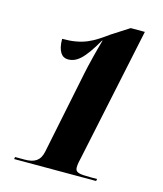

<svg xmlns="http://www.w3.org/2000/svg" viewBox="-108 -799 748 880"><g transform="rotate(15 265.5 -359.0)"><path d="M42 0H431L433 -10H403C347 -10 329 -13 329 -38C329 -53 334 -74 336 -82L470 -718H403L322 -666C254 -617 212 -589 112 -589C112 -530 133 -505 161 -505C202 -505 234 -530 291 -629H293C281 -588 259 -502 251 -461L171 -70C162 -25 135 -10 90 -10H44Z"/></g></svg>

Font: Noto Serif Display Condensed Black
Style: Italic
Weight: 900
Width: 3
Italic angle: -12°
Designer: Monotype Design Team
Foundry: Monotype Imaging Inc.
Version: Version 2.009